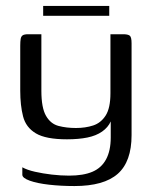

<svg xmlns="http://www.w3.org/2000/svg" viewBox="-20 -514 511 645"><path d="M230 111Q185 111 145 106.5Q105 102 80 93Q55 84 55 73V48Q71 57 97.5 63Q124 69 154 72.5Q184 76 212 76Q260 76 290.5 63Q321 50 336.5 21Q352 -8 352 -52V-106Q343 -86 323 -72Q303 -58 273.5 -52Q244 -46 205 -46Q134 -46 100.5 -66Q67 -86 57.5 -123Q48 -160 48 -209V-360Q48 -375 49.5 -383.5Q51 -392 56.5 -395.5Q62 -399 75 -399H119Q119 -373 119 -349.5Q119 -326 119 -303.5Q119 -281 119 -258Q119 -235 119 -209Q119 -152 134.5 -125Q150 -98 176.5 -91Q203 -84 235 -84Q267 -84 293 -92.5Q319 -101 335 -126Q351 -151 351 -201V-399H394Q409 -399 415.5 -394.5Q422 -390 422 -369V-60Q422 29 375.5 70Q329 111 230 111ZM125 -461V-494H347V-461Z"/></svg>

Font: Genos Thin
Style: Regular
Weight: 400
Version: Version 1.010